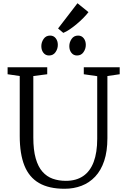

<svg xmlns="http://www.w3.org/2000/svg" viewBox="-20 -1159 778 1187"><path d="M379 8Q282.5 8 221.2 -27.5Q160 -63 131 -135.2Q102 -207.5 102 -318V-689L27 -700V-743H272V-700L186 -689V-309Q186 -231.5 200.8 -179.8Q215.5 -128 242.5 -97.5Q269.5 -67 306.2 -54Q343 -41 387 -41Q451 -41 494.2 -70.5Q537.5 -100 559.2 -158Q581 -216 581 -301V-688L498 -700V-743H720V-700L644 -689V-305Q644 -223.5 624.2 -164.5Q604.5 -105.5 568.5 -67.2Q532.5 -29 484.2 -10.5Q436 8 379 8ZM282.5 -816Q261.5 -816 248.5 -832.5Q235.5 -849 235.5 -873.5Q235.5 -898 249.8 -918.5Q264 -939 289.5 -939H290.5Q311.5 -939 324.5 -922.5Q337.5 -906 337.5 -881.5Q337.5 -857 323.2 -836.5Q309 -816 283.5 -816ZM455.5 -816Q434.5 -816 421.5 -832.5Q408.5 -849 408.5 -873.5Q408.5 -898 422.8 -918.5Q437 -939 462.5 -939H463.5Q484.5 -939 497.5 -922.5Q510.5 -906 510.5 -881.5Q510.5 -857 496.2 -836.5Q482 -816 456.5 -816ZM371 -956 339 -983 459 -1139 527 -1084Q514.5 -1067.5 495.5 -1048.2Q476.5 -1029 454.5 -1010.5Q432.5 -992 411 -977.5Q389.5 -963 372 -956Z"/></svg>

Font: Merriweather Light
Style: Regular
Weight: 300
Version: Version 2.100